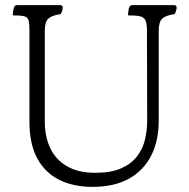

<svg xmlns="http://www.w3.org/2000/svg" viewBox="-20 -795 740 750"><path d="M30 -735Q30 -740 31 -748Q32 -756 33 -761Q36 -772 40.5 -773.5Q45 -775 46 -775H215Q225 -775 225 -765Q225 -761 223 -753.5Q221 -746 217 -740Q183 -735 169 -722.5Q155 -710 155 -675V-319Q155 -262 176 -217Q197 -172 241 -146Q285 -120 352 -120Q414 -120 453.5 -137.5Q493 -155 515.5 -184.5Q538 -214 546.5 -250.5Q555 -287 555 -325L554 -678Q554 -704 548 -716Q542 -728 526.5 -731.5Q511 -735 480 -735Q480 -740 481 -748Q482 -756 483 -761Q486 -772 490.5 -773.5Q495 -775 496 -775H660Q670 -775 670 -765Q670 -761 668 -753.5Q666 -746 662 -740Q628 -735 614 -722.5Q600 -710 600 -675V-323Q600 -246 571 -188Q542 -130 484.5 -97.5Q427 -65 341 -65Q268 -65 212.5 -92Q157 -119 126 -175.5Q95 -232 95 -319V-678Q95 -704 91.5 -716Q88 -728 74.5 -731.5Q61 -735 30 -735Z"/></svg>

Font: Gowun Batang
Style: Regular
Weight: 400
Designer: Yanghee Ryu
Foundry: Yanghee Ryu
Version: Version 2.000